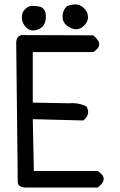

<svg xmlns="http://www.w3.org/2000/svg" viewBox="-20 -842 540 861"><path d="M108.4 -812.5Q122.1 -818.4 154.3 -813Q186.5 -807.6 185.5 -765.6Q184.6 -723.6 151.9 -710.4Q119.1 -697.3 98.1 -718.3Q77.1 -739.3 78.1 -767.6Q79.1 -795.9 108.4 -812.5ZM280.3 -814.5Q295.9 -821.3 316.9 -822.3Q337.9 -823.2 356.4 -805.7Q375 -788.1 374.5 -764.2Q374 -740.2 350.1 -721.2Q326.2 -702.1 293.9 -718.3Q261.7 -734.4 260.7 -764.6Q259.8 -794.9 280.3 -814.5ZM96.7 -684.6 397.5 -683.6Q452.1 -640.6 397.5 -608.4H127V-381.8L286.1 -378.9Q330.1 -382.8 367.2 -365.2Q388.7 -330.1 353.5 -301.8L127 -307.6L131.8 -75.2H418Q471.7 -41 418 -1H93.8Q58.6 -2 59.6 -29.3L52.7 -651.4Q54.7 -691.4 96.7 -684.6Z"/></svg>

Font: JasonHandwriting1
Style: Regular
Weight: 400
Version: Version 1.48.20